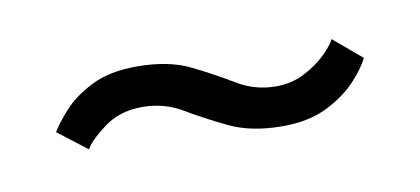

<svg xmlns="http://www.w3.org/2000/svg" viewBox="-28 -775 427 195"><g transform="rotate(-10 185.5 -677.0)"><path d="M253 -634.5Q220.5 -634.5 197.8 -645.5Q175 -656.5 156.5 -667.5Q138 -678.5 115.5 -678.5Q92 -678.5 75.5 -666Q59 -653.5 55 -645.5L25 -668.5Q30 -677 40.8 -689Q51.5 -701 70.2 -710.5Q89 -720 117 -720Q150 -720 172.2 -709Q194.5 -698 213 -686.8Q231.5 -675.5 253.5 -675.5Q269.5 -675.5 283 -682.5Q296.5 -689.5 305.5 -698.5Q314.5 -707.5 317 -713L346 -688.5Q341.5 -679 329.8 -666.2Q318 -653.5 299 -644Q280 -634.5 253 -634.5Z"/></g></svg>

Font: Imbue Thin 10pt SemiBold
Style: Regular
Weight: 600
Version: Version 1.102